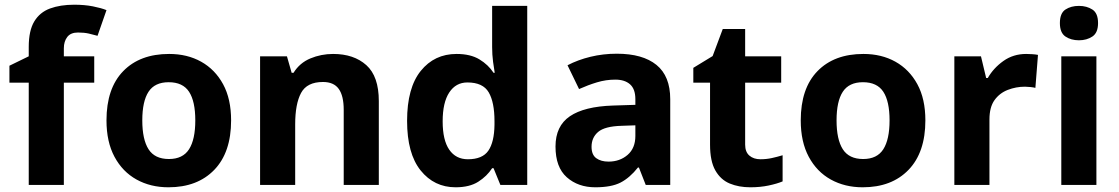

<svg xmlns="http://www.w3.org/2000/svg" viewBox="-20 -785 4752 815"><path d="M380 -434H251V0H102V-434H20V-506L102 -546V-586Q102 -655 125.5 -694Q149 -733 192.5 -749Q236 -765 295 -765Q339 -765 374.5 -758Q410 -751 432 -742L394 -633Q377 -638 357 -642.5Q337 -647 311 -647Q280 -647 265.5 -628Q251 -609 251 -580V-546H380Z M961 -274Q961 -138 889.5 -64Q818 10 695 10Q619 10 559.5 -23Q500 -56 466 -119.5Q432 -183 432 -274Q432 -410 503 -483Q574 -556 698 -556Q775 -556 834 -523Q893 -490 927 -427.5Q961 -365 961 -274ZM584 -274Q584 -193 610.5 -151.5Q637 -110 697 -110Q756 -110 782.5 -151.5Q809 -193 809 -274Q809 -355 782.5 -395.5Q756 -436 696 -436Q637 -436 610.5 -395.5Q584 -355 584 -274Z M1394 -556Q1482 -556 1535 -508.5Q1588 -461 1588 -356V0H1439V-319Q1439 -378 1418 -407.5Q1397 -437 1351 -437Q1283 -437 1258 -390.5Q1233 -344 1233 -257V0H1084V-546H1198L1218 -476H1226Q1252 -518 1297.5 -537Q1343 -556 1394 -556Z M1914 10Q1823 10 1765.5 -61.5Q1708 -133 1708 -272Q1708 -412 1766 -484Q1824 -556 1918 -556Q1977 -556 2015 -533Q2053 -510 2075 -476H2080Q2077 -492 2073 -522.5Q2069 -553 2069 -585V-760H2218V0H2104L2075 -71H2069Q2047 -37 2010 -13.5Q1973 10 1914 10ZM1966 -109Q2028 -109 2053 -145.5Q2078 -182 2079 -255V-271Q2079 -351 2054.5 -393Q2030 -435 1964 -435Q1915 -435 1887 -392.5Q1859 -350 1859 -270Q1859 -190 1887 -149.5Q1915 -109 1966 -109Z M2598 -557Q2708 -557 2766.5 -509.5Q2825 -462 2825 -364V0H2721L2692 -74H2688Q2653 -30 2614 -10Q2575 10 2507 10Q2434 10 2386 -32.5Q2338 -75 2338 -163Q2338 -250 2399 -291.5Q2460 -333 2582 -337L2677 -340V-364Q2677 -407 2654.5 -427Q2632 -447 2592 -447Q2552 -447 2514 -435.5Q2476 -424 2438 -407L2389 -508Q2433 -531 2486.5 -544Q2540 -557 2598 -557ZM2677 -253 2619 -251Q2547 -249 2519 -225Q2491 -201 2491 -162Q2491 -128 2511 -113.5Q2531 -99 2563 -99Q2611 -99 2644 -127.5Q2677 -156 2677 -208Z M3208 -109Q3233 -109 3256 -114Q3279 -119 3302 -126V-15Q3278 -5 3242.5 2.5Q3207 10 3165 10Q3116 10 3077.5 -6Q3039 -22 3016.5 -61.5Q2994 -101 2994 -171V-434H2923V-497L3005 -547L3048 -662H3143V-546H3296V-434H3143V-171Q3143 -140 3161 -124.5Q3179 -109 3208 -109Z M3908 -274Q3908 -138 3836.5 -64Q3765 10 3642 10Q3566 10 3506.5 -23Q3447 -56 3413 -119.5Q3379 -183 3379 -274Q3379 -410 3450 -483Q3521 -556 3645 -556Q3722 -556 3781 -523Q3840 -490 3874 -427.5Q3908 -365 3908 -274ZM3531 -274Q3531 -193 3557.5 -151.5Q3584 -110 3644 -110Q3703 -110 3729.5 -151.5Q3756 -193 3756 -274Q3756 -355 3729.5 -395.5Q3703 -436 3643 -436Q3584 -436 3557.5 -395.5Q3531 -355 3531 -274Z M4336 -556Q4347 -556 4362 -555Q4377 -554 4386 -552L4375 -412Q4368 -414 4354.5 -415.5Q4341 -417 4331 -417Q4293 -417 4258 -403.5Q4223 -390 4201.5 -360Q4180 -330 4180 -278V0H4031V-546H4144L4166 -454H4173Q4197 -496 4239 -526Q4281 -556 4336 -556Z M4560 -760Q4593 -760 4617 -744.5Q4641 -729 4641 -687Q4641 -646 4617 -630Q4593 -614 4560 -614Q4526 -614 4502.5 -630Q4479 -646 4479 -687Q4479 -729 4502.5 -744.5Q4526 -760 4560 -760ZM4634 -546V0H4485V-546Z"/></svg>

Font: Noto IKEA Arabic
Style: Bold
Weight: 700
Designer: Monotype Design Team
Foundry: Monotype Imaging Inc.
Version: Version 1.200